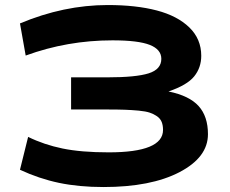

<svg xmlns="http://www.w3.org/2000/svg" viewBox="-20 -735 924 770"><path d="M395 15.1Q296.4 15.1 216.3 -1.7Q136.2 -18.6 60.1 -54.2L92.8 -186Q156.2 -154.8 231 -139.4Q305.7 -124 416 -124Q633.8 -124 633.8 -213.9Q633.8 -232.4 628.4 -245.8Q623 -259.3 609.9 -268.6Q596.7 -277.8 580.6 -283.2Q564.5 -288.6 536.4 -291.3Q508.3 -293.9 480.7 -294.9Q453.1 -295.9 410.2 -295.9H265.1V-424.8H410.2Q525.4 -424.8 576.2 -440.9Q627 -457 627 -499Q627 -536.6 580.8 -554.9Q534.7 -573.2 431.2 -573.2Q250 -573.2 83 -512.2L60.1 -641.1Q235.8 -714.8 412.1 -714.8Q525.9 -714.8 608.6 -693.1Q691.4 -671.4 739.3 -625Q787.1 -578.6 787.1 -511.2Q787.1 -463.9 758.8 -428.7Q730.5 -393.6 655.8 -368.2Q739.3 -351.1 776.6 -309.6Q814 -268.1 814 -196.8Q814 -104 699.5 -44.4Q585 15.1 395 15.1Z"/></svg>

Font: Messapia Bold
Style: Regular
Weight: 400
Designer: Luca Marsano
Foundry: Collletttivo
Version: Version 1.000;FEAKit 1.0